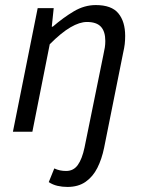

<svg xmlns="http://www.w3.org/2000/svg" viewBox="-20 -518 565 755"><path d="M245.2 217.1Q224.6 217.1 206.2 212.8Q187.7 208.6 171.7 198.1L193.5 144.3Q204.5 149.5 215.9 151.9Q227.4 154.3 240 154.3Q269.1 154.3 285.9 130.8Q302.8 107.4 312.4 62L386.1 -300.1Q390.4 -319.8 392.3 -331.9Q394.1 -344 394.1 -356.8Q394.1 -394.2 376.8 -412.9Q359.5 -431.6 321.8 -431.6Q293.2 -431.6 257.4 -410.8Q221.6 -390.1 175.6 -344L107.3 0H30.8L128.2 -486.1H191.2L183.6 -413.2H187.6Q229 -448.9 270.4 -473.5Q311.9 -498.1 356.7 -498.1Q418.7 -498.1 445.4 -465.6Q472.2 -433.1 472.2 -376.9Q472.2 -359.7 470.5 -344.8Q468.8 -329.9 464.2 -310L389.5 62.5Q380.4 107.5 362.8 142.3Q345.2 177.1 316.4 197.1Q287.6 217.1 245.2 217.1Z"/></svg>

Font: Source Sans 3 VF
Style: Italic
Weight: 200
Italic angle: -11°
Designer: Paul D. Hunt
Foundry: Adobe Systems Incorporated
Version: Version 3.042;hotconv 1.0.118;makeotfexe 2.5.65603